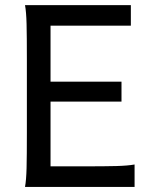

<svg xmlns="http://www.w3.org/2000/svg" viewBox="-20 -733 606 753"><path d="M456.5 -412.6V-334.5H178.2V-80.6H307.1Q391.6 -80.6 436.3 -81.8Q481 -83 507.8 -87.9V0H78.1Q83 -26.4 84.2 -73.7Q85.4 -121.1 85.4 -212.4V-500.5Q85.4 -591.8 84.2 -639.2Q83 -686.5 78.1 -712.9H493.2V-632.3H178.2V-412.6Z"/></svg>

Font: Lesson One
Style: Regular
Weight: 400
Designer: But Ko, Victor Gaultney, Annie Olsen, Julie Remington, Don Collingsworth, Eric Hays, Becca Hirsbrunner
Version: Version 1.100